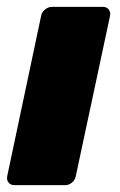

<svg xmlns="http://www.w3.org/2000/svg" viewBox="-26 -540 350 560"><path d="M16 0Q5 0 -1 -7.5Q-7 -15 -5 -26L94 -494Q96 -505 105.5 -512.5Q115 -520 126 -520H274Q285 -520 291 -512.5Q297 -505 295 -494L195 -26Q193 -15 184 -7.5Q175 0 164 0Z"/></svg>

Font: Rubik Light ExtraBold
Style: Italic
Weight: 800
Italic angle: -12°
Version: Version 2.104